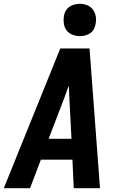

<svg xmlns="http://www.w3.org/2000/svg" viewBox="-29 -990 649 1010"><path d="M-9 0 288 -735H442L497 0H359L352 -150H186L129 0ZM347 -260 335 -490Q335 -502 334.5 -514.5Q334 -527 333 -539Q328 -527 323.5 -514.5Q319 -502 315 -490L227 -260ZM391 -800Q371 -800 352 -807.5Q333 -815 321.5 -830Q310 -845 307 -865Q304 -885 307 -905Q309 -920 316.5 -933Q324 -946 336.5 -954.5Q349 -963 363 -966.5Q377 -970 391 -970Q411 -970 429.5 -962.5Q448 -955 459.5 -940Q471 -925 474.5 -905Q478 -885 474 -865Q472 -850 465 -837Q458 -824 445.5 -815.5Q433 -807 419 -803.5Q405 -800 391 -800Z"/></svg>

Font: Iosevka Aile Extrabold
Style: Italic
Weight: 800
Italic angle: -9°
Designer: Belleve Invis
Foundry: Belleve Invis
Version: Version 31.1.0; ttfautohint (v1.8.4)